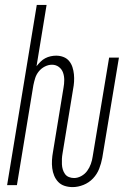

<svg xmlns="http://www.w3.org/2000/svg" viewBox="-20 -755 540 783"><path d="M276 8Q259 8 243.5 3Q228 -2 217.5 -13Q207 -24 201 -38.5Q195 -53 193 -69Q191 -85 192 -102Q193 -119 196 -135L239 -397Q242 -413 242 -429Q242 -445 237 -459Q232 -473 220 -482Q208 -491 192 -491Q177 -491 162.5 -483.5Q148 -476 138 -463.5Q128 -451 123.5 -436.5Q119 -422 116 -407L49 0H9L130 -735H170L129 -485Q137 -495 145.5 -503.5Q154 -512 164.5 -517.5Q175 -523 186.5 -525.5Q198 -528 209 -528Q225 -528 239 -522.5Q253 -517 262 -506Q271 -495 275.5 -481Q280 -467 281.5 -452Q283 -437 282 -421.5Q281 -406 278 -391L235 -129Q233 -118 232.5 -107Q232 -96 232.5 -85Q233 -74 236 -64Q239 -54 245 -45.5Q251 -37 261 -33Q271 -29 282 -29Q297 -29 311.5 -37Q326 -45 335.5 -58Q345 -71 350.5 -86.5Q356 -102 358 -117L425 -520H465L397 -111Q393 -89 384.5 -67Q376 -45 359.5 -27.5Q343 -10 320.5 -1Q298 8 276 8Z"/></svg>

Font: Iosevka Curly Extralight
Style: Italic
Weight: 200
Italic angle: -9°
Monospace: yes
Designer: Belleve Invis
Foundry: Belleve Invis
Version: Version 22.1.2; ttfautohint (v1.8.4)